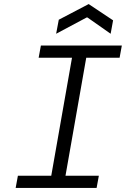

<svg xmlns="http://www.w3.org/2000/svg" viewBox="-20 -924 640 944"><path d="M57 0 68 -60H232L334 -640H170L181 -700H579L568 -640H404L302 -60H466L455 0ZM256 -758 269 -827 416 -904 536 -824 524 -758 410 -838H406Z"/></svg>

Font: DM Mono Light
Style: Italic
Weight: 300
Italic angle: -10°
Designer: Colophon Foundry
Foundry: Colophon Foundry
Version: Version 1.000; ttfautohint (v1.8.2.53-6de2)